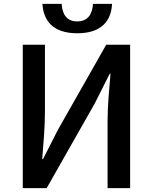

<svg xmlns="http://www.w3.org/2000/svg" viewBox="-20 -967 785 987"><path d="M97 0H220L467 -435L544 -588H548C542 -512 533 -427 533 -346V0H649V-737H526L279 -302L201 -149H197C203 -224 211 -313 211 -393V-737H97ZM377 -796C508 -796 552 -866 556 -947H458C455 -896 433 -857 377 -857C321 -857 300 -896 297 -947H198C203 -866 247 -796 377 -796Z"/></svg>

Font: Noto Sans CJK TC Medium
Style: Regular
Weight: 500
Designer: Ryoko NISHIZUKA 西塚涼子 (kana, bopomofo & ideographs); Paul D. Hunt (Latin, Greek & Cyrillic); Sandoll Communications 산돌커뮤니
Foundry: Adobe
Version: Version 2.004;hotconv 1.0.118;makeotfexe 2.5.65603